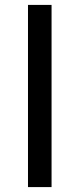

<svg xmlns="http://www.w3.org/2000/svg" viewBox="-20 -762 323 782"><path d="M94 0H190V-742H94Z"/></svg>

Font: Chess Sans Medium
Style: Regular
Weight: 500
Designer: Wolf Bōese
Foundry: Wolf Bōese
Version: Version 7.223;Glyphs 3.3 (3306)